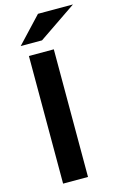

<svg xmlns="http://www.w3.org/2000/svg" viewBox="-137 -975 654 1033"><g transform="rotate(-15 190.5 -458.5)"><path d="M218.8 -710.9V0H80.1V-710.9ZM51.3 -773.9 186 -917.5H380.9L169.9 -773.9Z"/></g></svg>

Font: Ufes Sans
Style: Bold
Weight: 700
Designer: Ricardo Esteves & Filipe Motta
Foundry: ProDesignUfes - Ricardo Esteves, Filipe Motta (This is a derivative work, based on Roboto family, by Christian Robertson
Version: Version 2.0